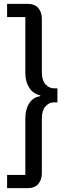

<svg xmlns="http://www.w3.org/2000/svg" viewBox="-20 -813 355 1000"><path d="M122 -793Q161 -793 179.5 -771Q198 -749 198 -716V-434Q198 -395 217 -374Q236 -353 261 -353H279V-280H261Q235 -280 216.5 -258.5Q198 -237 198 -198V90Q198 123 179.5 145Q161 167 122 167H17V98H112V-197Q112 -244 132.5 -275.5Q153 -307 190 -312V-316Q152 -325 132 -356.5Q112 -388 112 -433V-724H17V-793Z"/></svg>

Font: Mona Sans Condensed Medium
Style: Regular
Weight: 500
Width: 3
Designer: Deni Anggara
Foundry: GitHub
Version: Version 1.001; ttfautohint (v1.8.4.7-5d5b);gftools[0.9.31]